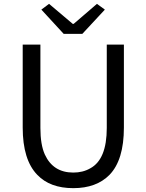

<svg xmlns="http://www.w3.org/2000/svg" viewBox="-20 -965 761 998"><path d="M174 -56Q98 -134 98 -302V-733H190V-300Q190 -213 213 -162Q256 -68 361 -68Q411 -68 449 -90Q535 -136 535 -300V-733H624V-302Q624 -133 549 -56Q481 13 361 13Q240 13 174 -56ZM195 -915 235 -945 358 -841H363L484 -945L525 -915L408 -789H311Z"/></svg>

Font: Merged Yaku Han JP
Style: Regular
Weight: 400
Designer: Ryoko NISHIZUKA 西塚涼子 (kana, bopomofo & ideographs); Paul D. Hunt (Latin, Greek & Cyrillic); Sandoll Communications 산돌커뮤니
Foundry: Adobe
Version: Version 2.004